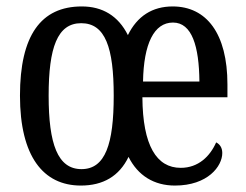

<svg xmlns="http://www.w3.org/2000/svg" viewBox="-20 -566 764 596"><path d="M231 10C300 10 350 -19 379 -79C408 -21 458 10 523 10C625 10 670 -50 670 -91C670 -109 661 -119 651 -124C632 -81 596 -45 541 -45C466 -45 423 -114 422 -264H686V-304C686 -462 621 -546 516 -546C453 -546 406 -516 377 -457C347 -517 298 -546 234 -546C107 -546 42 -456 42 -269C42 -81 114 10 231 10ZM599 -313H424C426 -430 458 -496 517 -496C576 -496 598 -422 599 -313ZM233 -41C159 -41 131 -119 131 -269C131 -418 158 -494 232 -494C307 -494 333 -418 333 -269C333 -119 307 -41 233 -41Z"/></svg>

Font: Noto Serif Tamil ExtraCondensed
Style: Italic
Weight: 400
Width: 2
Italic angle: -12°
Designer: Indian Type Foundry, Tom Grace, and the Monotype Design Team
Foundry: Monotype Imaging Inc.
Version: Version 2.003